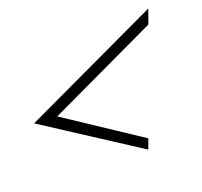

<svg xmlns="http://www.w3.org/2000/svg" viewBox="-82 -623 621 591"><g transform="rotate(-20 229.0 -327.0)"><path d="M321.3 -155.3 81.1 -314.5 441.4 -484.4 458 -530.8 6.8 -318.8 309.6 -122.6Z"/></g></svg>

Font: Petit Formal Script
Style: Regular
Weight: 400
Designer: Pablo Impallari, Brenda Gallo, Rodrigo Fuenzalida
Foundry: Pablo Impallari, Brenda Gallo, Rodrigo Fuenzalida
Version: Version 1.001